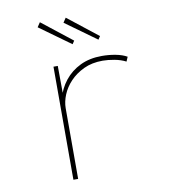

<svg xmlns="http://www.w3.org/2000/svg" viewBox="-82 -807 778 878"><g transform="rotate(-10 306.5 -368.0)"><path d="M188 0V-525H208L209 -377L199 -371Q212 -420 241 -456.5Q270 -493 313.5 -514Q357 -535 414 -535Q447 -535 478 -529Q509 -523 530 -511L521 -490Q498 -502 468 -507.5Q438 -513 414 -513Q364 -513 326 -495Q288 -477 262 -449.5Q236 -422 223 -390Q210 -358 210 -328V0ZM412 -611 268 -715 282 -736 422 -626ZM292 -611 148 -715 162 -736 302 -626Z"/></g></svg>

Font: Lexend Tera Thin
Style: Regular
Weight: 250
Version: Version 1.007